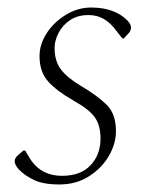

<svg xmlns="http://www.w3.org/2000/svg" viewBox="-20 -480 405 510"><path d="M138 10Q94 10 69 -2.5Q44 -15 30 -30Q19 -42 19 -52Q19 -60 28 -68L42 -80H47L57 -63Q86 -13 145 -13Q194 -13 220.5 -41Q247 -69 247 -112Q247 -146 232.5 -167.5Q218 -189 175 -213Q131 -238 108 -263.5Q85 -289 85 -331Q85 -363 104.5 -392.5Q124 -422 155.5 -441Q187 -460 222 -460Q284 -460 318 -426Q328 -416 328 -407Q328 -398 321 -391L309 -378H305L290 -397Q274 -419 256 -429.5Q238 -440 215 -440Q186 -440 166 -426.5Q146 -413 135.5 -392.5Q125 -372 125 -353Q125 -318 141.5 -296Q158 -274 193 -253Q239 -226 263.5 -201.5Q288 -177 288 -132Q288 -98 269 -65.5Q250 -33 216 -11.5Q182 10 138 10Z"/></svg>

Font: Spectral ExtraLight
Style: Italic
Weight: 275
Italic angle: -10°
Designer: Jean-Baptiste Levee
Foundry: Production Type
Version: Version 2.001